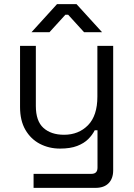

<svg xmlns="http://www.w3.org/2000/svg" viewBox="-20 -711 652 931"><path d="M442.8 200H142.8V132H423.2Q452.8 132 452.8 102V-79.2H439.2Q428.2 -57 407.9 -36.6Q387.5 -16.2 354.4 -3.4Q321.2 9.5 271 9.5Q217.5 9.5 173.2 -13.6Q129 -36.8 103.1 -81.5Q77.2 -126.2 77.2 -191.8V-488.5H153.8V-197.2Q153.8 -124 190.6 -90.8Q227.5 -57.5 290.5 -57.5Q361.2 -57.5 406.8 -103.9Q452.2 -150.2 452.2 -242.5V-488.5H528.8V115Q528.8 154.8 506.6 177.4Q484.5 200 442.8 200ZM220 -555H132.8L256.5 -691H351L474.8 -555H387.5L310.5 -639.5H297Z"/></svg>

Font: Space Grotesk Variable Light
Style: Regular
Weight: 300
Designer: Florian Karsten
Foundry: Florian Karsten
Version: Version 2.000